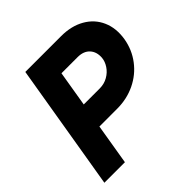

<svg xmlns="http://www.w3.org/2000/svg" viewBox="-183 -851 1001 1001"><g transform="rotate(-45 318.0 -350.0)"><path d="M146.1 -700H410.4Q485.5 -700 540.1 -668.7Q594.7 -637.5 619.3 -581.6Q643.9 -525.7 632.2 -454.4Q620.7 -388.1 581.2 -336Q541.7 -283.9 481.2 -254.7Q420.6 -225.6 348.4 -225.6H218L180.5 0H29.1ZM480.9 -469.7Q483.9 -511.2 460.7 -536.5Q437.4 -561.8 393.8 -561.8H274.5L241.7 -364.7H358.8Q392.7 -364.7 419.6 -380.2Q446.6 -395.6 462.6 -420Q478.7 -444.3 480.9 -469.7Z"/></g></svg>

Font: Oak Sans Light Italic
Style: Regular
Weight: 400
Italic angle: -9.5°
Foundry: Erik Kennedy, Walven
Version: Version 1.000;Glyphs 3.1.2 (3151)